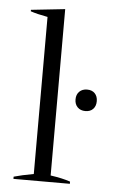

<svg xmlns="http://www.w3.org/2000/svg" viewBox="-52 -745 496 783"><g transform="rotate(5 196.0 -354.0)"><path d="M33 -9Q64 -18 114 -27V-670Q70 -678 44 -687V-693L183 -708V-27Q232 -20 264 -9V0H33ZM257 -345Q257 -365 269 -377Q281 -389 301 -389Q321 -389 332.5 -377Q344 -365 344 -345Q344 -325 332.5 -313Q321 -301 301 -301Q281 -301 269 -313Q257 -325 257 -345Z"/></g></svg>

Font: Trirong Light
Style: Regular
Weight: 300
Designer: Katatrad Team
Foundry: CadsonDemak
Version: Version 1.001